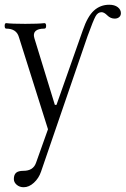

<svg xmlns="http://www.w3.org/2000/svg" viewBox="-43 -515 527 805"><path d="M56.2 270Q39.1 270 27.1 259.8Q15.1 249.5 15.1 235.8Q15.1 217.8 24.4 209.5Q33.7 201.2 55.2 201.2Q96.2 201.2 107.9 168L158.2 26.9L36.1 -359.9Q25.9 -395 -17.1 -395Q-23.4 -395 -23.4 -406.5Q-23.4 -418 -17.1 -418Q6.8 -415 63 -415Q117.7 -415 143.1 -418Q150.4 -418 150.4 -406.5Q150.4 -395 143.1 -395Q116.7 -395 106 -384.8Q95.2 -374.5 101.1 -355L187 -75.2H193.8L304.2 -388.2Q324.2 -446.8 351.1 -470.9Q377.9 -495.1 415 -495.1Q437.5 -495.1 450.7 -484.9Q463.9 -474.6 463.9 -460Q463.9 -449.2 456.5 -443.1Q449.2 -437 438 -437Q420.4 -437 407.2 -450.2Q393.6 -463.9 382.8 -463.9Q367.2 -463.9 357.7 -446.8Q348.1 -429.7 324.2 -363.8L128.9 205.1Q119.6 232.4 99.1 251.2Q78.6 270 56.2 270Z"/></svg>

Font: Junicode SmCond Light
Style: Regular
Weight: 300
Width: 4
Designer: Peter S. Baker
Version: Version 2.206